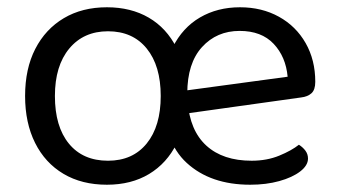

<svg xmlns="http://www.w3.org/2000/svg" viewBox="-20 -495 927 528"><path d="M493 -231Q493 -155 466 -100.5Q439 -46 390 -16.5Q341 13 274 13Q205 13 154.5 -17Q104 -47 76.5 -102Q49 -157 49 -231Q49 -306 77 -360.5Q105 -415 155.5 -445Q206 -475 274 -475Q340 -475 389 -446.5Q438 -418 465.5 -363.5Q493 -309 493 -231ZM277 -409Q210 -409 170.5 -361.5Q131 -314 131 -231Q131 -147 169.5 -100Q208 -53 277 -53Q345 -53 383.5 -100.5Q422 -148 422 -231Q422 -314 383.5 -361.5Q345 -409 277 -409ZM472 -180 468 -243 771 -284Q766 -339 732.5 -374.5Q699 -410 639 -410Q576 -410 535.5 -365.5Q495 -321 495 -238L496 -216Q502 -136 547.5 -94.5Q593 -53 672 -53Q714 -53 748 -67Q782 -81 802 -97Q813 -90 820 -80.5Q827 -71 827 -59Q827 -40 805.5 -23.5Q784 -7 748 3Q712 13 668 13Q559 13 493.5 -47Q428 -107 428 -234Q428 -311 455 -365Q482 -419 530 -447Q578 -475 640 -475Q700 -475 747 -449Q794 -423 820.5 -376.5Q847 -330 847 -270Q847 -248 836.5 -238.5Q826 -229 808 -227Z"/></svg>

Font: Baloo Paaji 2
Style: Regular
Weight: 400
Designer: Shuchita Grover, Noopur Datye and Ek Type
Foundry: Ek Type
Version: Version 1.700